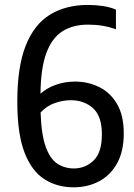

<svg xmlns="http://www.w3.org/2000/svg" viewBox="-20 -770 558 799"><path d="M286 9.5Q218.5 9.5 165.5 -23.8Q112.5 -57 82.2 -134.8Q52 -212.5 52 -347.5Q52 -491.5 87 -580Q122 -668.5 188 -709Q254 -749.5 346 -749.5Q377 -749.5 407.5 -745Q438 -740.5 462.5 -730V-648Q410.5 -667.5 347 -667.5Q283.5 -667.5 239.8 -639.8Q196 -612 172.8 -549Q149.5 -486 148.5 -380Q175 -404 212.5 -417.2Q250 -430.5 292 -430.5Q347 -430.5 393.2 -407.5Q439.5 -384.5 467.2 -337Q495 -289.5 495 -215Q495 -140.5 467.5 -90.8Q440 -41 392.8 -15.8Q345.5 9.5 286 9.5ZM275 -353Q242 -353 208.2 -341.2Q174.5 -329.5 149 -302Q152 -209 170.5 -158.5Q189 -108 219.2 -88.5Q249.5 -69 287.5 -69Q335 -69 369.5 -102Q404 -135 404 -211Q404 -287 366.8 -320Q329.5 -353 275 -353Z"/></svg>

Font: Encode Sans Cnd Md
Style: Regular
Weight: 500
Width: 3
Designer: Multiple Designers
Foundry: Impallari Type
Version: Version 3.002; ttfautohint (v1.8.3) -l 8 -r 50 -G 200 -x 14 